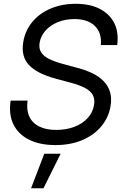

<svg xmlns="http://www.w3.org/2000/svg" viewBox="-20 -759 661 1020"><path d="M274.9 11.7Q191.4 11.7 134 -17.1Q76.7 -45.9 51 -99.1Q25.4 -152.3 36.6 -224.6H126.5Q119.6 -175.3 135.5 -140.4Q151.4 -105.5 188 -87.2Q224.6 -68.8 278.3 -68.8Q331.5 -68.8 374.8 -85.2Q418 -101.6 445.6 -131.6Q473.1 -161.6 479.5 -201.2Q484.9 -231.9 473.4 -253.4Q461.9 -274.9 433.3 -290.8Q404.8 -306.6 356.9 -319.3L277.3 -340.8Q176.8 -367.7 133.8 -413.6Q90.8 -459.5 103.5 -535.6Q113.8 -597.2 151.9 -642.8Q189.9 -688.5 249.3 -713.6Q308.6 -738.8 382.3 -738.8Q458 -738.8 510.5 -711.7Q563 -684.6 587.4 -635.5Q611.8 -586.4 602.5 -519.5H515.6Q521.5 -584.5 483.9 -621.1Q446.3 -657.7 375.5 -657.7Q327.1 -657.7 287.6 -641.6Q248 -625.5 222.4 -597.2Q196.8 -568.8 190.4 -532.2Q185.5 -502.4 198.2 -481.7Q210.9 -460.9 240 -446.3Q269 -431.6 314 -419.4L391.1 -398.4Q437 -386.7 472.7 -368.9Q508.3 -351.1 531.7 -326.7Q555.2 -302.2 564.7 -269.8Q574.2 -237.3 567.4 -195.8Q557.1 -134.3 517.8 -87.4Q478.5 -40.5 416.3 -14.4Q354 11.7 274.9 11.7ZM145 241.2 215.3 57.6H302.2L210.9 241.2Z"/></svg>

Font: Inter 28pt
Style: Italic
Weight: 400
Italic angle: -9.3988°
Designer: Rasmus Andersson
Foundry: rsms
Version: Version 4.001;git-66647c0bb